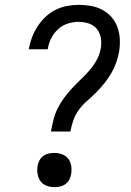

<svg xmlns="http://www.w3.org/2000/svg" viewBox="-20 -763 540 791"><path d="M190 -221Q194 -244 200 -268.5Q206 -293 217 -315.5Q228 -338 243.5 -359Q259 -380 276.5 -399Q294 -418 313 -436Q332 -454 349 -473.5Q366 -493 378.5 -516Q391 -539 395 -563Q399 -585 395.5 -606Q392 -627 379.5 -643Q367 -659 346.5 -666Q326 -673 304 -673Q282 -673 259.5 -666Q237 -659 219.5 -643Q202 -627 191 -605.5Q180 -584 177 -561L176 -560H98L99 -563Q103 -586 112 -609.5Q121 -633 135 -654.5Q149 -676 167.5 -693.5Q186 -711 209 -722.5Q232 -734 256.5 -738.5Q281 -743 305 -743Q331 -743 355.5 -738.5Q380 -734 401.5 -722.5Q423 -711 439 -693Q455 -675 463.5 -652Q472 -629 473.5 -603.5Q475 -578 471 -552Q467 -529 459 -506Q451 -483 438.5 -461.5Q426 -440 410 -420Q394 -400 376 -382Q358 -364 338.5 -347Q319 -330 304.5 -310Q290 -290 282 -267Q274 -244 270 -221ZM204 8Q187 8 171.5 2Q156 -4 147 -16.5Q138 -29 135 -46Q132 -63 135 -80Q137 -91 142.5 -102Q148 -113 158.5 -120.5Q169 -128 181 -130.5Q193 -133 204 -133Q221 -133 236.5 -127Q252 -121 261.5 -108.5Q271 -96 273.5 -79Q276 -62 273 -45Q271 -34 265.5 -23Q260 -12 249.5 -4.5Q239 3 227 5.5Q215 8 204 8Z"/></svg>

Font: Iosevka Curly
Style: Italic
Weight: 400
Italic angle: -9°
Monospace: yes
Designer: Belleve Invis
Foundry: Belleve Invis
Version: Version 22.1.2; ttfautohint (v1.8.4)